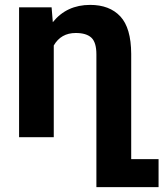

<svg xmlns="http://www.w3.org/2000/svg" viewBox="-20 -558 665 781"><path d="M625 89.4V203.1H372.1V-336.9Q372.1 -385.7 351.6 -404.8Q331.1 -423.8 288.1 -423.8Q228 -423.8 198.7 -373V0H57.6V-528.3H189.9L194.8 -467.8Q251.5 -538.1 346.7 -538.1Q425.8 -538.1 469.5 -491.2Q513.2 -444.3 513.7 -338.9V89.4Z"/></svg>

Font: Mardoto
Style: Bold
Weight: 700
Designer: Christian Robertson, Vahan Hovhannisyan
Foundry: Google
Version: Version 1.000